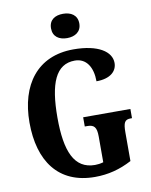

<svg xmlns="http://www.w3.org/2000/svg" viewBox="-100 -1006 856 1089"><g transform="rotate(-10 328.0 -461.5)"><path d="M339 -793C384 -793 421 -815 421 -863C421 -912 384 -933 339 -933C293 -933 258 -912 258 -863C258 -815 293 -793 339 -793ZM358 10C435 10 503 -8 571 -44V-208C571 -266 580 -282 615 -282H622V-335H350V-282H364C404 -282 418 -266 418 -212V-64C401 -59 384 -57 370 -57C250 -57 206 -164 206 -358C206 -555 249 -660 359 -660C425 -660 460 -604 460 -523C541 -523 579 -561 579 -608C579 -673 505 -724 362 -724C153 -724 45 -574 45 -358C45 -137 147 10 358 10Z"/></g></svg>

Font: Noto Serif Georgian ExtraCondensed ExtraBold
Style: Regular
Weight: 800
Width: 2
Designer: Monotype Design Team, Akaki Razmadze
Foundry: Google LLC
Version: Version 2.003